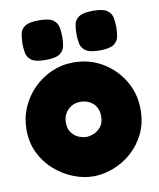

<svg xmlns="http://www.w3.org/2000/svg" viewBox="-84 -794 725 878"><g transform="rotate(-10 279.0 -355.0)"><path d="M280 18Q234 18 187 -0.5Q140 -19 100.5 -53.5Q61 -88 37.5 -136.5Q14 -185 14 -245Q14 -300 35 -348Q56 -396 92.5 -432.5Q129 -469 176.5 -490Q224 -511 278 -511Q352 -511 412 -475.5Q472 -440 508 -380Q544 -320 544 -246Q544 -183 520 -134Q496 -85 457 -51Q418 -17 371.5 0.5Q325 18 280 18ZM278 -165Q293 -165 312.5 -172.5Q332 -180 346.5 -198Q361 -216 361 -247Q361 -272 350.5 -290Q340 -308 321 -318Q302 -328 277 -328Q255 -328 237 -317.5Q219 -307 208 -288.5Q197 -270 197 -246Q197 -216 211 -198Q225 -180 244 -172.5Q263 -165 278 -165ZM407 -544Q361 -544 342 -557.5Q323 -571 319 -592.5Q315 -614 315 -637Q315 -660 319 -681Q323 -702 342.5 -715Q362 -728 408 -728Q454 -728 473 -714.5Q492 -701 496 -679.5Q500 -658 500 -635Q500 -613 496 -592Q492 -571 473 -557.5Q454 -544 407 -544ZM156 -544Q110 -544 91 -557.5Q72 -571 68 -592.5Q64 -614 64 -637Q65 -660 68.5 -681Q72 -702 91.5 -715Q111 -728 157 -728Q203 -728 222 -714.5Q241 -701 245 -679.5Q249 -658 249 -635Q249 -613 245 -592Q241 -571 222 -557.5Q203 -544 156 -544Z"/></g></svg>

Font: Fredoka
Style: Bold
Weight: 700
Designer: Ben Nathan
Foundry: Milena B. Brandão, Ben Nathan
Version: Version 2.001